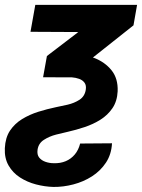

<svg xmlns="http://www.w3.org/2000/svg" viewBox="-50 -548 579 782"><path d="M93.8 -528.3H508.3L493.7 -444.8L227.1 -233.4H125.5L141.1 -319.8L269 -417.5L74.2 -418.5ZM103 61.5Q100.1 82 109.6 93.8Q119.1 105.5 135.3 111.1Q151.4 116.7 168.5 116.7Q195.8 117.7 217.8 108.4Q239.7 99.1 254.9 80.8Q270 62.5 276.4 36.6L406.2 35.6Q403.8 80.6 381.6 114.3Q359.4 147.9 324.7 170.2Q290 192.4 248.8 203.1Q207.5 213.9 167.5 213.4Q132.3 212.4 96.7 203.1Q61 193.8 31.5 174.8Q2 155.8 -15.1 126Q-32.2 96.2 -30.3 55.7Q-28.3 12.7 -9.3 -15.9Q9.8 -44.4 40 -63Q70.3 -81.5 106.2 -92.8Q142.1 -104 177.2 -111.3Q198.2 -115.2 225.3 -121.6Q252.4 -127.9 273.7 -141.6Q294.9 -155.3 299.3 -182.1Q302.2 -200.2 294.4 -210.9Q286.6 -221.7 272.5 -226.8Q258.3 -231.9 243.2 -232.9H175.8L190.9 -330.6L244.6 -330.1Q290 -328.6 333.5 -312Q377 -295.4 404.1 -262Q431.2 -228.5 429.2 -176.3Q427.2 -135.7 408 -107.4Q388.7 -79.1 359.1 -60.5Q329.6 -42 294.4 -30.3Q259.3 -18.6 226.1 -11.2Q206.1 -6.8 178.5 0.2Q150.9 7.3 128.9 21.5Q106.9 35.6 103 61.5Z"/></svg>

Font: Roboto
Style: Bold Italic
Weight: 700
Italic angle: -12°
Designer: Christian Robertson
Foundry: Google
Version: Version 3.0